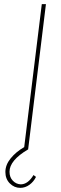

<svg xmlns="http://www.w3.org/2000/svg" viewBox="-20 -722 297 928"><path d="M80 169Q115 169 142 124L154 133Q143 156 122.5 171Q102 186 78 186Q49 186 27.5 164.5Q6 143 6 109Q6 75 31.5 43.5Q57 12 97 -11L182 -702H202L116 0Q26 53 26 108Q26 135 42 151.5Q58 168 80 169Z"/></svg>

Font: Josefin Sans Thin
Style: Italic
Weight: 200
Italic angle: -7°
Designer: Santiago Orozco
Foundry: Typemade
Version: Version 2.000